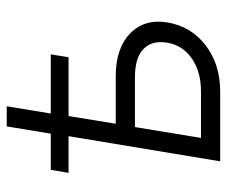

<svg xmlns="http://www.w3.org/2000/svg" viewBox="-74 -630 703 596"><g transform="rotate(-90 278.0 -331.5)"><path d="M40 -470.7 49.3 -525.9H161.6L184.1 -662.6H246.6L224.1 -525.9H407.7L398.9 -470.7H216.3L192.4 -324.2H340.8Q426.3 -324.2 472.4 -279.8Q518.6 -235.4 506.8 -163.6Q494.6 -90.3 435.8 -45.2Q377 0 291.5 0H75.7L153.8 -470.7ZM182.1 -264.6 148.4 -59.6H293Q353 -59.6 394.3 -87.6Q435.5 -115.7 443.8 -163.6Q452.1 -210.4 425 -237.5Q397.9 -264.6 337.4 -264.6Z"/></g></svg>

Font: Inter Display Light
Style: Italic
Weight: 300
Italic angle: -9.39999°
Designer: Rasmus Andersson
Foundry: rsms
Version: Version 4.000;git-a52131595